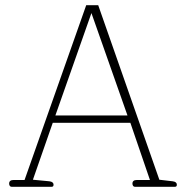

<svg xmlns="http://www.w3.org/2000/svg" viewBox="-20 -715 712 735"><path d="M15 -12Q15 -26 32 -26H74L310 -695H356L590 -27L641 -21Q657 -19 657 -8Q657 0 650 0H496Q492 0 489.5 -3.5Q487 -7 487 -12Q487 -26 504 -26H554L479 -245H182L106 -27L169 -21Q185 -19 185 -8Q185 0 178 0H24Q20 0 17.5 -3.5Q15 -7 15 -12ZM468 -273 330 -665 192 -273Z"/></svg>

Font: Maitree ExtraLight
Style: Regular
Weight: 275
Designer: CadsonDemak Team
Foundry: CadsonDemak
Version: Version 1.003